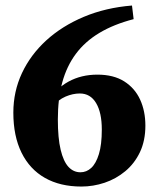

<svg xmlns="http://www.w3.org/2000/svg" viewBox="-20 -666 582 701"><path d="M277.2 15.1Q199.6 15.1 144 -16.5Q88.5 -48 58.6 -108.6Q28.7 -169.2 28.7 -254.9Q28.7 -332 60.2 -399.2Q91.7 -466.3 149.2 -518.8Q206.7 -571.2 286.2 -604.6Q365.7 -638 461.9 -645.8L467.9 -596.1Q395.4 -577.3 343 -545.9Q290.6 -514.5 257.1 -469.5Q223.5 -424.5 207.3 -365Q191.2 -305.5 191.2 -230.2Q191.2 -162 201.4 -119.3Q211.6 -76.6 229.9 -56.8Q248.2 -37 273.8 -37Q295.8 -37 313.1 -52.9Q330.5 -68.9 341.1 -103.4Q351.7 -137.9 351.7 -192.8Q351.7 -255 330.8 -289.8Q310 -324.7 271.4 -324.7Q245.9 -324.7 219.4 -313.4Q192.9 -302.2 165.1 -271.6L140.6 -287H146.3Q183.7 -342.7 230.2 -368.1Q276.7 -393.5 335.4 -393.5Q394.6 -393.5 433.5 -368.9Q472.3 -344.3 491.6 -302.3Q510.8 -260.2 510.8 -207.5Q510.8 -152.4 491 -110.6Q471.1 -68.8 437.3 -40.8Q403.5 -12.8 361.9 1.2Q320.2 15.1 277.2 15.1Z"/></svg>

Font: Source Serif 4 Variable
Style: Regular
Weight: 400
Designer: Frank Grießhammer
Foundry: Adobe
Version: Version 4.005;hotconv 1.1.0;makeotfexe 2.6.0